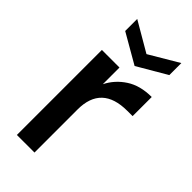

<svg xmlns="http://www.w3.org/2000/svg" viewBox="-241 -823 880 880"><g transform="rotate(45 199.5 -383.0)"><path d="M69 0ZM69 0ZM183 0H69V-551H183V-443Q209 -495 259 -527.5Q309 -560 383 -560V-436H349Q183 -436 183 -279ZM227 -605 83 -688V-766L227 -682L369 -766V-688Z"/></g></svg>

Font: Ulagadi Sans Medium
Style: Regular
Weight: 500
Designer: Ninad Kale (Devanagari), Jonny Pinhorn (Latin)
Foundry: Indian Type Foundry
Version: Version 3.01;March 29, 2020;FontCreator 12.0.0.2522 64-bit; 